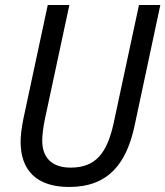

<svg xmlns="http://www.w3.org/2000/svg" viewBox="-20 -734 658 764"><path d="M255 10C412 10 484 -84 516 -236L618 -714H533L432 -243C406 -125 361 -67 261 -67C187 -67 148 -106 148 -175C148 -195 152 -228 158 -257L256 -714H170L73 -261C66 -226 62 -194 62 -170C62 -55 127 10 255 10Z"/></svg>

Font: Noto Sans SemiCondensed
Style: Italic
Weight: 400
Width: 4
Italic angle: -12°
Designer: Monotype Design Team
Foundry: Monotype Imaging Inc.
Version: Version 2.013